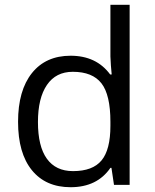

<svg xmlns="http://www.w3.org/2000/svg" viewBox="-20 -780 653 810"><path d="M450.2 -71.8H445.8Q389.6 9.8 277.8 9.8Q172.9 9.8 114.5 -62Q56.2 -133.8 56.2 -266.1Q56.2 -398.4 114.7 -471.7Q173.3 -544.9 277.8 -544.9Q386.7 -544.9 444.8 -465.8H451.2L447.8 -504.4L445.8 -542V-759.8H526.9V0H460.9ZM288.1 -58.1Q371.1 -58.1 408.4 -103.3Q445.8 -148.4 445.8 -249V-266.1Q445.8 -379.9 408 -428.5Q370.1 -477.1 287.1 -477.1Q215.8 -477.1 178 -421.6Q140.1 -366.2 140.1 -265.1Q140.1 -162.6 177.7 -110.4Q215.3 -58.1 288.1 -58.1Z"/></svg>

Font: QFn2     
Style: Regular
Weight: 400
Foundry: Ascender Corporation
Version: Version 1.10